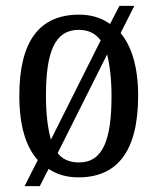

<svg xmlns="http://www.w3.org/2000/svg" viewBox="-20 -596 538 656"><path d="M109 -49 64 40H116L146 -19C174 0 208 10 248 10C382 10 452 -81 452 -269C452 -366 430 -438 392 -483L439 -576H388L356 -514C327 -535 291 -546 251 -546C115 -546 46 -456 46 -269C46 -167 68 -95 109 -49ZM324 -458 154 -119C143 -158 137 -207 137 -269C137 -418 167 -494 249 -494C282 -494 306 -482 324 -458ZM250 -41C217 -41 193 -52 177 -73L346 -410C355 -374 361 -327 361 -268C361 -119 332 -41 250 -41Z"/></svg>

Font: Noto Serif Myanmar Condensed
Style: Regular
Weight: 400
Width: 3
Designer: Ben Mitchell and the Monotype Design Team
Foundry: Monotype Imaging Inc.
Version: Version 2.106